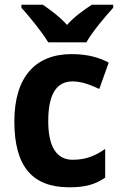

<svg xmlns="http://www.w3.org/2000/svg" viewBox="-20 -786 511 816"><path d="M185 -606H347C372 -650 427 -716 461 -753V-766H370C338 -744 297 -717 265 -680C233 -716 192 -745 162 -766H71V-753C105 -716 160 -648 185 -606ZM274 10C341 10 383 -1 427 -31V-153C384 -123 344 -107 289 -107C222 -107 185 -160 185 -271C185 -382 218 -440 288 -440C324 -440 359 -428 402 -408L442 -520C404 -540 356 -556 284 -556C130 -556 41 -458 41 -270C41 -77 119 10 274 10Z"/></svg>

Font: Noto Sans Sinhala UI SemiCondensed
Style: Bold
Weight: 700
Width: 4
Designer: Jelle Bosma - Monotype Design Team
Foundry: Monotype Imaging Inc.
Version: Version 2.006